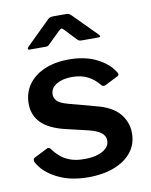

<svg xmlns="http://www.w3.org/2000/svg" viewBox="-85 -811 694 884"><g transform="rotate(-10 262.0 -369.0)"><path d="M387 -399Q368 -424 337 -441Q306 -458 261 -458Q218 -458 189 -441Q160 -424 160 -393Q160 -378 172 -364Q184 -350 225 -339L344 -307Q422 -288 455.5 -247.5Q489 -207 489 -156Q489 -104 459.5 -67Q430 -30 377.5 -10Q325 10 258 10Q172 10 111 -21.5Q50 -53 25 -100Q22 -106 22 -111.5Q22 -117 27 -121L86 -151Q94 -156 99 -155Q104 -154 107 -150Q122 -129 141.5 -112Q161 -95 189.5 -85Q218 -75 259 -76Q290 -76 315.5 -84Q341 -92 356 -106.5Q371 -121 371 -142Q371 -162 354 -177Q337 -192 293 -203L191 -227Q115 -245 79.5 -281Q44 -317 44 -371Q44 -421 70.5 -459Q97 -497 146 -518.5Q195 -540 262 -540Q336 -540 390 -513Q444 -486 469 -446Q473 -441 474.5 -435Q476 -429 469 -425L407 -394Q401 -391 396 -392.5Q391 -394 387 -399ZM315 -624 266 -676Q257 -686 253 -686Q249 -686 238 -676L185 -624Q179 -618 175.5 -617Q172 -616 164 -616H92Q85 -616 84.5 -620.5Q84 -625 90 -631L196 -735Q202 -742 208.5 -745Q215 -748 226 -748H287Q296 -748 301 -744.5Q306 -741 310 -737L415 -631Q430 -616 413 -616H336Q330 -616 324.5 -617.5Q319 -619 315 -624Z"/></g></svg>

Font: Libre Franklin SemiBold
Style: Regular
Weight: 600
Designer: Pablo Impallari, Rodrigo Fuenzalida, Nhung Nguyen
Foundry: Impallari Type
Version: Version 3.000